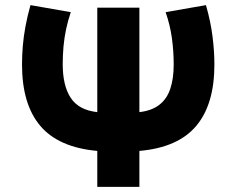

<svg xmlns="http://www.w3.org/2000/svg" viewBox="-20 -730 923 750"><path d="M360 0V-140.5Q209 -154 137.5 -238.2Q66 -322.5 66 -478Q66 -512.5 69 -549.5Q72 -586.5 79.5 -626.8Q87 -667 99 -710L256.5 -682.5Q245 -648.5 238 -615Q231 -581.5 228 -547.8Q225 -514 225 -479Q225 -395.5 256.2 -347.8Q287.5 -300 360 -292V-700H524.5V-292Q572.5 -297.5 602.2 -320.5Q632 -343.5 645.2 -383.2Q658.5 -423 658.5 -478Q658.5 -530 651.5 -581Q644.5 -632 627 -682.5L784.5 -710Q803 -645.5 810.2 -587.5Q817.5 -529.5 817.5 -478Q817.5 -322 746.2 -237.8Q675 -153.5 524.5 -140.5V0Z"/></svg>

Font: Geologica Roman
Style: Bold
Weight: 700
Designer: Sindre Bremnes, Frode Helland
Foundry: Monokrom Skriftforlag AS
Version: Version 1.010;gftools[0.9.28]